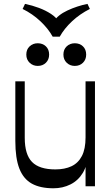

<svg xmlns="http://www.w3.org/2000/svg" viewBox="-20 -977 584 1007"><path d="M260.3 10.5Q191.1 10.5 147 -13.9Q102.8 -38.4 81.6 -92.7Q60.4 -147 60.4 -237.8V-550.5H109.8V-254.1Q109.8 -166.8 147.9 -127.7Q186.1 -88.5 270.5 -88.5Q319.6 -88.5 354.9 -105.1Q390.3 -121.8 409.5 -158.7Q428.7 -195.7 428.7 -256.2L439.3 -172.8Q439.3 -111.6 414.8 -70.9Q390.3 -30.2 349.8 -9.9Q309.3 10.5 260.3 10.5ZM428.7 0V-550.5H478.1V0ZM178 -631.3Q152.7 -631.3 135.4 -647.9Q118 -664.6 118 -690.7Q118 -717.8 135.4 -733.9Q152.7 -750.1 178 -750.1Q203.9 -750.1 220.8 -733.9Q237.7 -717.8 237.7 -690.7Q237.7 -664.6 220.8 -647.9Q203.9 -631.3 178 -631.3ZM372.3 -631.3Q347.1 -631.3 329.8 -647.9Q312.6 -664.6 312.6 -690.7Q312.6 -717.8 329.8 -733.9Q347.1 -750.1 372.3 -750.1Q398.3 -750.1 415.1 -733.9Q432 -717.8 432 -690.7Q432 -664.6 415.1 -647.9Q398.3 -631.3 372.3 -631.3ZM438.8 -956.6 451.4 -930.1Q399.1 -903.9 357.9 -865.4Q316.8 -827 293.3 -784.6H256.4Q232.9 -827 191.7 -865.8Q150.4 -904.6 98.6 -930.1L111.2 -956.6Q149.1 -948.8 184.5 -935.5Q219.9 -922.2 247.5 -904Q275.1 -885.8 288.7 -862.5H260.4Q282.9 -898.4 333.8 -922.1Q384.6 -945.7 438.8 -956.6Z"/></svg>

Font: Savate ExtraLight
Style: Regular
Weight: 200
Designer: Max Esnée
Foundry: Plomb Type
Version: Version 2.000